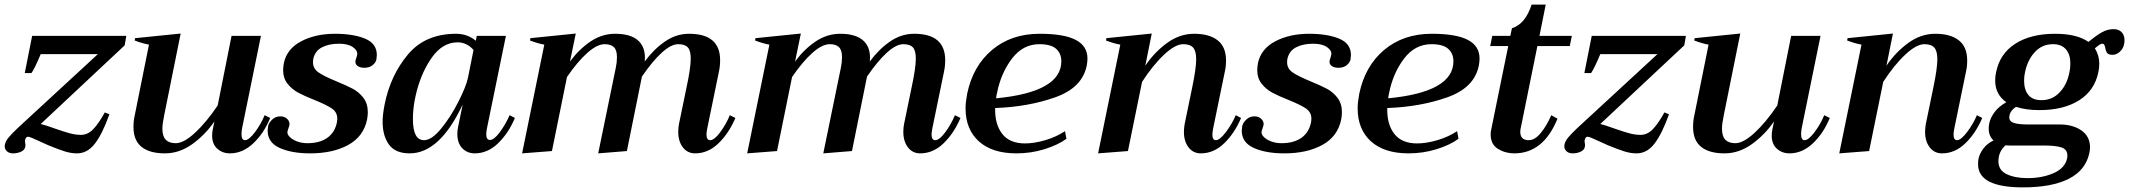

<svg xmlns="http://www.w3.org/2000/svg" viewBox="-37 -653 9204 830"><path d="M-16 -27Q-13 -43 0 -58.5Q13 -74 38 -98L386 -419H139Q113 -357 99 -337H70L102 -498H509L502 -457L139 -117Q160 -112 204 -96Q241 -83 265.5 -76.5Q290 -70 313 -70Q343 -70 367 -95.5Q391 -121 416 -167L436 -159Q406 -75 373.5 -32.5Q341 10 296 10Q270 10 243 1.5Q216 -7 172 -25Q162 -29 121 -48Q115 -51 102 -56.5Q89 -62 84 -62Q74 -62 71 -45V-41Q71 -37 72.5 -31Q74 -25 72 -18Q70 -5 54.5 2.5Q39 10 19 10Q1 10 -9 -1Q-19 -12 -16 -27Z M1131 -143Q1104 -77 1058 -33.5Q1012 10 957 10Q925 10 902.5 -10Q880 -30 880 -67Q880 -80 883 -95L890 -128Q849 -69 793.5 -29.5Q738 10 676 10Q610 10 575 -18Q540 -46 540 -104Q540 -130 545 -152L607 -460Q579 -465 545 -478L547 -488L744 -508L673 -156Q665 -118 665 -97Q665 -64 679.5 -49Q694 -34 723 -34Q757 -34 805.5 -78.5Q854 -123 904 -197L964 -498H1091L1010 -101Q1007 -86 1007 -73Q1007 -47 1022 -47Q1039 -47 1065 -81.5Q1091 -116 1107 -155Z M1120 -88Q1120 -94 1122 -108Q1125 -122 1139.5 -136Q1154 -150 1175 -150Q1194 -150 1205.5 -138Q1217 -126 1214 -111Q1213 -106 1210 -98.5Q1207 -91 1206 -86Q1203 -75 1213.5 -63Q1224 -51 1245 -42.5Q1266 -34 1292 -34Q1346 -34 1379 -58Q1412 -82 1420 -127Q1421 -132 1421 -140Q1421 -168 1397.5 -184Q1374 -200 1322 -221Q1279 -238 1252 -252.5Q1225 -267 1206 -291Q1187 -315 1187 -350Q1187 -364 1190 -380Q1203 -442 1265 -474.5Q1327 -507 1411 -507Q1490 -507 1541 -486Q1592 -465 1592 -415Q1592 -409 1590 -395Q1587 -382 1573.5 -371Q1560 -360 1538 -360Q1519 -360 1508 -368.5Q1497 -377 1500 -392Q1501 -397 1503.5 -403.5Q1506 -410 1507 -417Q1510 -434 1489 -449Q1468 -464 1429 -464Q1384 -464 1354 -448Q1324 -432 1317 -397Q1316 -392 1316 -384Q1316 -356 1340.5 -339.5Q1365 -323 1416 -302Q1460 -284 1487.5 -269.5Q1515 -255 1534 -230Q1553 -205 1553 -168Q1553 -154 1550 -137Q1535 -63 1468.5 -26.5Q1402 10 1304 10Q1224 10 1172 -13.5Q1120 -37 1120 -88Z M1617 -127Q1617 -158 1626 -203Q1651 -327 1726 -417Q1801 -507 1935 -507Q1983 -507 2020 -477L2024 -498H2150L2068 -98Q2065 -83 2065 -72Q2065 -48 2081 -48Q2099 -48 2124 -82Q2149 -116 2166 -155L2189 -143Q2161 -77 2116 -33.5Q2071 10 2015 10Q1983 10 1961.5 -12Q1940 -34 1940 -74Q1940 -88 1943 -103L1963 -201Q1864 10 1734 10Q1672 10 1644.5 -28Q1617 -66 1617 -127ZM1986 -317 2010 -437Q1981 -470 1941 -470Q1875 -470 1827.5 -401Q1780 -332 1759 -236Q1748 -187 1748 -138Q1748 -47 1796 -47Q1829 -47 1870 -97Q1911 -147 1944.5 -213Q1978 -279 1986 -317Z M3142 -143Q3114 -77 3069 -33.5Q3024 10 2968 10Q2935 10 2915 -16Q2895 -42 2895 -83Q2895 -100 2898 -116L2931 -276Q2949 -359 2949 -400Q2949 -434 2936.5 -448Q2924 -462 2895 -462Q2864 -462 2823.5 -425Q2783 -388 2738 -322L2673 0L2549 10L2625 -360Q2630 -383 2630 -406Q2630 -437 2616.5 -449.5Q2603 -462 2577 -462Q2544 -462 2501.5 -424Q2459 -386 2414 -320L2349 0L2220 10L2316 -460Q2288 -465 2254 -478L2256 -488L2452 -508L2427 -387Q2466 -440 2515.5 -473.5Q2565 -507 2622 -507Q2686 -507 2718.5 -480.5Q2751 -454 2751 -403L2750 -387Q2789 -440 2837.5 -473.5Q2886 -507 2942 -507Q3076 -507 3076 -393Q3076 -367 3071 -344L3021 -101Q3017 -81 3017 -72Q3017 -47 3033 -47Q3051 -47 3076.5 -81.5Q3102 -116 3118 -155Z M4115 -143Q4087 -77 4042 -33.5Q3997 10 3941 10Q3908 10 3888 -16Q3868 -42 3868 -83Q3868 -100 3871 -116L3904 -276Q3922 -359 3922 -400Q3922 -434 3909.5 -448Q3897 -462 3868 -462Q3837 -462 3796.5 -425Q3756 -388 3711 -322L3646 0L3522 10L3598 -360Q3603 -383 3603 -406Q3603 -437 3589.5 -449.5Q3576 -462 3550 -462Q3517 -462 3474.5 -424Q3432 -386 3387 -320L3322 0L3193 10L3289 -460Q3261 -465 3227 -478L3229 -488L3425 -508L3400 -387Q3439 -440 3488.5 -473.5Q3538 -507 3595 -507Q3659 -507 3691.5 -480.5Q3724 -454 3724 -403L3723 -387Q3762 -440 3810.5 -473.5Q3859 -507 3915 -507Q4049 -507 4049 -393Q4049 -367 4044 -344L3994 -101Q3990 -81 3990 -72Q3990 -47 4006 -47Q4024 -47 4049.5 -81.5Q4075 -116 4091 -155Z M4664 -400Q4664 -387 4661 -370Q4642 -274 4525 -232.5Q4408 -191 4265 -186Q4263 -117 4295 -75Q4327 -33 4394 -33Q4434 -33 4481.5 -47Q4529 -61 4567 -86L4573 -53Q4536 -26 4478 -8Q4420 10 4357 10Q4252 10 4194.5 -42Q4137 -94 4137 -185Q4137 -210 4144 -248Q4169 -368 4252 -437.5Q4335 -507 4457 -507Q4563 -507 4613.5 -480.5Q4664 -454 4664 -400ZM4456 -462Q4385 -462 4337.5 -399.5Q4290 -337 4273 -251Q4271 -244 4269 -228Q4551 -255 4551 -388Q4551 -422 4528.5 -442Q4506 -462 4456 -462Z M5328 -143Q5300 -77 5255 -33.5Q5210 10 5154 10Q5121 10 5101 -16Q5081 -42 5081 -83Q5081 -98 5084 -116L5117 -276Q5134 -358 5134 -397Q5134 -432 5121 -447Q5108 -462 5078 -462Q5044 -462 4996 -417.5Q4948 -373 4900 -299L4839 0L4710 10L4806 -460Q4778 -465 4744 -478L4746 -488L4942 -508L4914 -369Q4954 -428 5008.5 -467.5Q5063 -507 5125 -507Q5191 -507 5227 -478.5Q5263 -450 5263 -392Q5263 -365 5258 -344L5208 -101Q5204 -81 5204 -72Q5204 -47 5219 -47Q5236 -47 5262.5 -82Q5289 -117 5305 -155Z M5331 -88Q5331 -94 5333 -108Q5336 -122 5350.5 -136Q5365 -150 5386 -150Q5405 -150 5416.5 -138Q5428 -126 5425 -111Q5424 -106 5421 -98.5Q5418 -91 5417 -86Q5414 -75 5424.5 -63Q5435 -51 5456 -42.5Q5477 -34 5503 -34Q5557 -34 5590 -58Q5623 -82 5631 -127Q5632 -132 5632 -140Q5632 -168 5608.5 -184Q5585 -200 5533 -221Q5490 -238 5463 -252.5Q5436 -267 5417 -291Q5398 -315 5398 -350Q5398 -364 5401 -380Q5414 -442 5476 -474.5Q5538 -507 5622 -507Q5701 -507 5752 -486Q5803 -465 5803 -415Q5803 -409 5801 -395Q5798 -382 5784.5 -371Q5771 -360 5749 -360Q5730 -360 5719 -368.5Q5708 -377 5711 -392Q5712 -397 5714.5 -403.5Q5717 -410 5718 -417Q5721 -434 5700 -449Q5679 -464 5640 -464Q5595 -464 5565 -448Q5535 -432 5528 -397Q5527 -392 5527 -384Q5527 -356 5551.5 -339.5Q5576 -323 5627 -302Q5671 -284 5698.5 -269.5Q5726 -255 5745 -230Q5764 -205 5764 -168Q5764 -154 5761 -137Q5746 -63 5679.5 -26.5Q5613 10 5515 10Q5435 10 5383 -13.5Q5331 -37 5331 -88Z M6359 -400Q6359 -387 6356 -370Q6337 -274 6220 -232.5Q6103 -191 5960 -186Q5958 -117 5990 -75Q6022 -33 6089 -33Q6129 -33 6176.5 -47Q6224 -61 6262 -86L6268 -53Q6231 -26 6173 -8Q6115 10 6052 10Q5947 10 5889.5 -42Q5832 -94 5832 -185Q5832 -210 5839 -248Q5864 -368 5947 -437.5Q6030 -507 6152 -507Q6258 -507 6308.5 -480.5Q6359 -454 6359 -400ZM6151 -462Q6080 -462 6032.5 -399.5Q5985 -337 5968 -251Q5966 -244 5964 -228Q6246 -255 6246 -388Q6246 -422 6223.5 -442Q6201 -462 6151 -462Z M6538 -104Q6535 -92 6535 -83Q6535 -47 6572 -47Q6598 -47 6623.5 -78Q6649 -109 6669 -155L6696 -140Q6635 10 6509 10Q6470 10 6438.5 -9.5Q6407 -29 6407 -72Q6407 -83 6410 -96L6483 -454H6405L6414 -498H6492L6499 -531Q6557 -549 6584 -633H6645L6618 -498H6758L6749 -454H6609Z M6726 -27Q6729 -43 6742 -58.5Q6755 -74 6780 -98L7128 -419H6881Q6855 -357 6841 -337H6812L6844 -498H7251L7244 -457L6881 -117Q6902 -112 6946 -96Q6983 -83 7007.5 -76.5Q7032 -70 7055 -70Q7085 -70 7109 -95.5Q7133 -121 7158 -167L7178 -159Q7148 -75 7115.5 -32.5Q7083 10 7038 10Q7012 10 6985 1.5Q6958 -7 6914 -25Q6904 -29 6863 -48Q6857 -51 6844 -56.5Q6831 -62 6826 -62Q6816 -62 6813 -45V-41Q6813 -37 6814.5 -31Q6816 -25 6814 -18Q6812 -5 6796.5 2.5Q6781 10 6761 10Q6743 10 6733 -1Q6723 -12 6726 -27Z M7873 -143Q7846 -77 7800 -33.5Q7754 10 7699 10Q7667 10 7644.5 -10Q7622 -30 7622 -67Q7622 -80 7625 -95L7632 -128Q7591 -69 7535.5 -29.5Q7480 10 7418 10Q7352 10 7317 -18Q7282 -46 7282 -104Q7282 -130 7287 -152L7349 -460Q7321 -465 7287 -478L7289 -488L7486 -508L7415 -156Q7407 -118 7407 -97Q7407 -64 7421.5 -49Q7436 -34 7465 -34Q7499 -34 7547.5 -78.5Q7596 -123 7646 -197L7706 -498H7833L7752 -101Q7749 -86 7749 -73Q7749 -47 7764 -47Q7781 -47 7807 -81.5Q7833 -116 7849 -155Z M8532 -143Q8504 -77 8459 -33.5Q8414 10 8358 10Q8325 10 8305 -16Q8285 -42 8285 -83Q8285 -98 8288 -116L8321 -276Q8338 -358 8338 -397Q8338 -432 8325 -447Q8312 -462 8282 -462Q8248 -462 8200 -417.5Q8152 -373 8104 -299L8043 0L7914 10L8010 -460Q7982 -465 7948 -478L7950 -488L8146 -508L8118 -369Q8158 -428 8212.5 -467.5Q8267 -507 8329 -507Q8395 -507 8431 -478.5Q8467 -450 8467 -392Q8467 -365 8462 -344L8412 -101Q8408 -81 8408 -72Q8408 -47 8423 -47Q8440 -47 8466.5 -82Q8493 -117 8509 -155Z M9147 -480Q9147 -468 9145 -461Q9142 -444 9127.5 -430Q9113 -416 9095 -416Q9078 -416 9072 -424Q9066 -432 9064 -446Q9062 -455 9059.5 -459.5Q9057 -464 9050 -464Q9042 -464 9019 -444Q9038 -414 9038 -378Q9038 -358 9034 -341Q9018 -262 8951 -219.5Q8884 -177 8779 -177Q8722 -177 8678 -191Q8649 -172 8649 -145Q8649 -128 8669 -121.5Q8689 -115 8728 -115H8866Q8924 -115 8961 -89Q8998 -63 8998 -16Q8998 -5 8995 9Q8979 83 8906 120Q8833 157 8708 157Q8514 157 8514 57Q8514 41 8516 33Q8521 10 8537.5 -11.5Q8554 -33 8581 -46Q8560 -64 8560 -98Q8560 -106 8562 -118Q8567 -144 8585.5 -168.5Q8604 -193 8636 -211Q8588 -245 8588 -305Q8588 -324 8592 -341Q8608 -421 8675 -464Q8742 -507 8847 -507Q8941 -507 8991 -472Q9024 -499 9048.5 -513Q9073 -527 9100 -527Q9122 -527 9134.5 -514Q9147 -501 9147 -480ZM8913 -379Q8913 -417 8894 -439.5Q8875 -462 8838 -462Q8791 -462 8759.5 -428Q8728 -394 8717 -341Q8713 -324 8713 -304Q8713 -265 8731.5 -242.5Q8750 -220 8788 -220Q8835 -220 8867 -254Q8899 -288 8909 -341Q8913 -358 8913 -379ZM8651 -24Q8638 -24 8633 -25Q8602 2 8602 44Q8602 83 8638 100Q8674 117 8728 117Q8791 117 8840.5 95.5Q8890 74 8899 31Q8900 27 8900 19Q8900 -7 8875 -15.5Q8850 -24 8797 -24Z"/></svg>

Font: Trirong SemiBold
Style: Italic
Weight: 600
Italic angle: -12°
Designer: Katatrad Team
Foundry: CadsonDemak
Version: Version 1.001